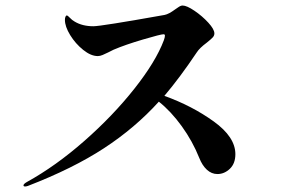

<svg xmlns="http://www.w3.org/2000/svg" viewBox="-20 -697 1040 695"><path d="M832 -139Q832 -105 812 -86Q792 -67 767 -67Q746 -67 729 -82.5Q712 -98 701 -126Q677 -186 638 -240Q599 -294 555 -329Q469 -234 356.5 -160.5Q244 -87 81 -24Q75 -22 71 -22Q65 -22 65 -26Q65 -31 77 -38Q182 -96 285.5 -187Q389 -278 466.5 -376Q544 -474 573 -551Q577 -562 577 -568Q577 -573 572 -573Q562 -573 497.5 -554Q433 -535 391 -517L371 -507Q361 -502 351.5 -498Q342 -494 334 -494Q309 -494 281 -516.5Q253 -539 234 -570Q215 -601 215 -625Q215 -632 217 -636.5Q219 -641 222 -641Q225 -641 233 -632.5Q241 -624 250 -619Q278 -602 318 -602Q346 -602 576 -643Q591 -646 614 -663Q616 -664 625 -670.5Q634 -677 641 -677Q656 -677 684 -658Q712 -639 734 -615Q756 -591 756 -576Q756 -568 750 -561.5Q744 -555 729 -543Q702 -523 692 -507Q631 -416 575 -350Q675 -314 753.5 -257.5Q832 -201 832 -139Z"/></svg>

Font: Shippori Mincho ExtraBold
Style: Regular
Weight: 800
Designer: FONTDASU
Foundry: FONTDASU / Google Inc. / but / Adobe
Version: Version 3.110; ttfautohint (v1.8.3)